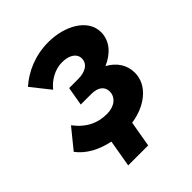

<svg xmlns="http://www.w3.org/2000/svg" viewBox="-198 -642 890 890"><g transform="rotate(-45 247.0 -197.0)"><path d="M125 136H256L278 9C371 -4 451 -62 451 -146C451 -196 424 -238 376 -264C434 -289 473 -332 473 -390C473 -475 376 -530 267 -530C180 -530 107 -497 54 -450L127 -358C156 -394 200 -419 246 -419C298 -419 324 -395 324 -367C324 -329 288 -311 245 -311H185L169 -219H238C285 -219 307 -197 307 -167C307 -129 274 -102 225 -102C167 -102 116 -122 69 -183L-9 -87C25 -41 81 -11 148 3Z"/></g></svg>

Font: Fixel Display
Style: Bold Italic
Weight: 700
Italic angle: -10°
Designer: AlfaBravo + MacPaw
Foundry: Kyrylo Tkachov, Marchela Mozhyna, Serhii Makarenko, Maria Weinstein, Zakhar Kryvoshyya
Version: Version 1.210;Glyphs 3.2 (3217)